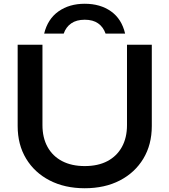

<svg xmlns="http://www.w3.org/2000/svg" viewBox="-20 -988 902 1022"><path d="M206 -322Q206 -255 233 -206Q260 -157 310.5 -130.5Q361 -104 431 -104Q502 -104 552 -130.5Q602 -157 629 -206Q656 -255 656 -322V-750H788V-317Q788 -218 743 -143.5Q698 -69 618 -27.5Q538 14 431 14Q325 14 244.5 -27.5Q164 -69 119 -143.5Q74 -218 74 -317V-750H206ZM646 -809H542Q530 -844 502.5 -863.5Q475 -883 431 -883Q387 -883 359 -863.5Q331 -844 319 -809H215Q234 -887 291.5 -927.5Q349 -968 431 -968Q514 -968 571 -927.5Q628 -887 646 -809Z"/></svg>

Font: Unbounded
Style: Regular
Weight: 400
Designer: Luke Prowse, Jean-Baptiste Morizot, Fátima Lázaro, Florian Runge
Foundry: NaN
Version: Version 1.701;gftools[0.9.28.dev5+ged2979d]